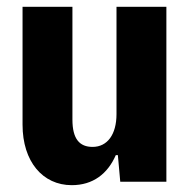

<svg xmlns="http://www.w3.org/2000/svg" viewBox="-20 -532 557 562"><path d="M467 -512H321V-198C321 -138 294 -102 251 -102C213 -102 192 -125 192 -182V-512H46V-167C46 -59 105 10 190 10C252 10 295 -23 319 -78H325L332 0H467Z"/></svg>

Font: Decalotype
Style: Bold
Weight: 700
Designer: Alfredo Marco Pradil
Foundry: Alfredo Marco Pradil
Version: Version 1.0